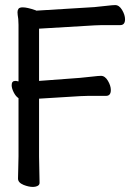

<svg xmlns="http://www.w3.org/2000/svg" viewBox="-20 -728 540 757"><path d="M417 -373Q417 -350 398 -350H327Q311 -350 297 -349L134 -339V-111Q134 -99 135 -59Q136 -19 136 -7Q136 2 126 6Q119 9 110 9Q93 9 73 1Q51 -8 51 -24Q51 -32 52 -66Q53 -100 53 -112V-341Q42 -348 34 -364Q26 -380 26 -392Q26 -409 40 -409H43Q48 -408 53 -407V-630Q53 -641 52 -653Q49 -672 49 -680Q49 -688 53 -693.5Q57 -699 70 -699Q87 -699 119 -688Q119 -688 120.5 -687.5Q122 -687 123 -686L352 -700Q374 -702 399.5 -705Q425 -708 434 -708Q450 -708 461.5 -688.5Q473 -669 473 -652Q473 -629 454 -629H382Q367 -629 353 -628L134 -615V-409L295 -421Q318 -423 343.5 -426Q369 -429 378 -429Q394 -429 405.5 -409.5Q417 -390 417 -373Z"/></svg>

Font: Moon Stars Kai HW
Style: Bold
Weight: 700
Designer: GuiWonder
Version: Version 1.101